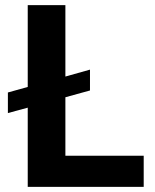

<svg xmlns="http://www.w3.org/2000/svg" viewBox="-20 -727 602 747"><path d="M330.1 -375 234.4 -348.6V-121.1H539.1V0H87.9V-308.1L10.7 -287.1V-367.2L87.9 -388.7V-707H234.4V-429.2L330.1 -456.1Z"/></svg>

Font: Pretendard
Style: Bold
Weight: 700
Designer: Base glyphs from Inter by Rasmus Andersson; Hangeul glyphs from Noto Sans CJK(Source Han Sans) by Jang Soo-young and Kan
Foundry: Kil Hyung-jin
Version: Version 1.309